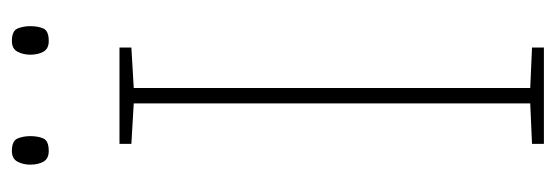

<svg xmlns="http://www.w3.org/2000/svg" viewBox="-326 -609 935 323"><g transform="rotate(-90 141.5 -447.5)"><path d="M223 0H61V-20L129 -23V-690L61 -694V-714H223V-694L155 -690V-23L223 -20ZM26 -864Q26 -876 31 -885.5Q36 -895 49 -895Q66 -895 70 -885.5Q74 -876 74 -864Q74 -851 70 -842Q66 -833 49 -833Q36 -833 31 -842Q26 -851 26 -864ZM211 -864Q211 -876 216 -885.5Q221 -895 234 -895Q251 -895 255 -885.5Q259 -876 259 -864Q259 -851 255 -842Q251 -833 234 -833Q221 -833 216 -842Q211 -851 211 -864Z"/></g></svg>

Font: Noto Sans Armenian Thin
Style: Regular
Weight: 250
Version: Version 2.007